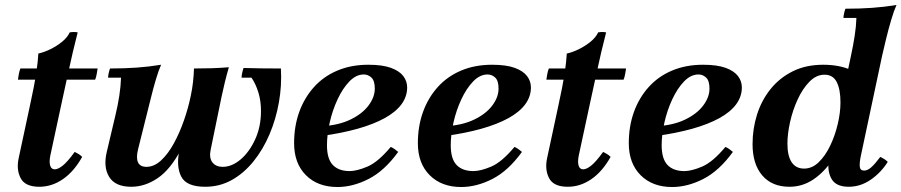

<svg xmlns="http://www.w3.org/2000/svg" viewBox="-20 -735 3620 771"><path d="M52 -415Q53 -423 55.5 -437Q58 -451 62 -460H372Q371 -453 368.5 -438.5Q366 -424 362 -415ZM280 -125Q288 -121 295.5 -116.5Q303 -112 310 -105Q277 -46 232.5 -15.5Q188 15 138 15Q81 15 63 -19.5Q45 -54 55 -100L100 -310Q108 -346 115 -382Q122 -418 127 -452.5Q132 -487 134 -520Q157 -525 182.5 -537.5Q208 -550 229.5 -567.5Q251 -585 260 -605Q277 -608 292 -605Q271 -523 256 -452.5Q241 -382 225 -310L182 -110Q177 -85 181.5 -70Q186 -55 200 -55Q213 -55 232 -70Q251 -85 280 -125Z M746 -350H777Q749 -214 706.5 -134Q664 -54 613 -19.5Q562 15 507 15Q443 15 418.5 -24.5Q394 -64 409 -126L443 -270Q453 -311 459 -350Q465 -389 466 -423H414Q414 -430 416.5 -441.5Q419 -453 422 -460Q480 -460 529 -463.5Q578 -467 627 -475Q617 -453 606 -416Q595 -379 585.5 -340Q576 -301 568 -270L534 -134Q526 -100 534.5 -82.5Q543 -65 568 -65Q599 -65 627 -91Q655 -117 678 -159Q701 -201 718.5 -251Q736 -301 746 -350ZM1108 -460Q1112 -392 1100 -324Q1088 -256 1062 -195Q1036 -134 997.5 -86.5Q959 -39 910.5 -12Q862 15 804 15Q729 15 708 -25.5Q687 -66 700 -130L746 -350Q752 -378 755 -405Q758 -432 759 -460Q795 -460 829 -461Q863 -462 899 -465Q889 -430 882.5 -403Q876 -376 870 -348L826 -134Q819 -101 833 -83Q847 -65 874 -65Q911 -65 946 -94.5Q981 -124 1004.5 -175Q1028 -226 1028 -289Q1028 -330 1017.5 -364Q1007 -398 990 -423H950Q950 -430 952.5 -442Q955 -454 958 -462Q992 -461 1030 -460.5Q1068 -460 1108 -460Z M1384 -48Q1413 -48 1455.5 -66Q1498 -84 1549 -145Q1558 -141 1565 -136Q1572 -131 1579 -125Q1524 -49 1460.5 -16.5Q1397 16 1335 16Q1256 16 1208.5 -31.5Q1161 -79 1161 -160Q1161 -228 1181.5 -285Q1202 -342 1240.5 -385Q1279 -428 1334.5 -451.5Q1390 -475 1459 -475Q1516 -475 1550 -462.5Q1584 -450 1599.5 -429.5Q1615 -409 1615 -384Q1615 -347 1592 -316Q1569 -285 1524.5 -260.5Q1480 -236 1416 -218Q1352 -200 1271 -189L1272 -228Q1340 -232 1387.5 -255Q1435 -278 1460 -311.5Q1485 -345 1485 -379Q1485 -411 1471.5 -423.5Q1458 -436 1441 -436Q1410 -436 1383 -408Q1356 -380 1335.5 -336Q1315 -292 1304 -243Q1293 -194 1293 -152Q1293 -97 1316.5 -72.5Q1340 -48 1384 -48Z M1881 -48Q1910 -48 1952.5 -66Q1995 -84 2046 -145Q2055 -141 2062 -136Q2069 -131 2076 -125Q2021 -49 1957.5 -16.5Q1894 16 1832 16Q1753 16 1705.5 -31.5Q1658 -79 1658 -160Q1658 -228 1678.5 -285Q1699 -342 1737.5 -385Q1776 -428 1831.5 -451.5Q1887 -475 1956 -475Q2013 -475 2047 -462.5Q2081 -450 2096.5 -429.5Q2112 -409 2112 -384Q2112 -347 2089 -316Q2066 -285 2021.5 -260.5Q1977 -236 1913 -218Q1849 -200 1768 -189L1769 -228Q1837 -232 1884.5 -255Q1932 -278 1957 -311.5Q1982 -345 1982 -379Q1982 -411 1968.5 -423.5Q1955 -436 1938 -436Q1907 -436 1880 -408Q1853 -380 1832.5 -336Q1812 -292 1801 -243Q1790 -194 1790 -152Q1790 -97 1813.5 -72.5Q1837 -48 1881 -48Z M2174 -415Q2175 -423 2177.5 -437Q2180 -451 2184 -460H2494Q2493 -453 2490.5 -438.5Q2488 -424 2484 -415ZM2402 -125Q2410 -121 2417.5 -116.5Q2425 -112 2432 -105Q2399 -46 2354.5 -15.5Q2310 15 2260 15Q2203 15 2185 -19.5Q2167 -54 2177 -100L2222 -310Q2230 -346 2237 -382Q2244 -418 2249 -452.5Q2254 -487 2256 -520Q2279 -525 2304.5 -537.5Q2330 -550 2351.5 -567.5Q2373 -585 2382 -605Q2399 -608 2414 -605Q2393 -523 2378 -452.5Q2363 -382 2347 -310L2304 -110Q2299 -85 2303.5 -70Q2308 -55 2322 -55Q2335 -55 2354 -70Q2373 -85 2402 -125Z M2728 -48Q2757 -48 2799.5 -66Q2842 -84 2893 -145Q2902 -141 2909 -136Q2916 -131 2923 -125Q2868 -49 2804.5 -16.5Q2741 16 2679 16Q2600 16 2552.5 -31.5Q2505 -79 2505 -160Q2505 -228 2525.5 -285Q2546 -342 2584.5 -385Q2623 -428 2678.5 -451.5Q2734 -475 2803 -475Q2860 -475 2894 -462.5Q2928 -450 2943.5 -429.5Q2959 -409 2959 -384Q2959 -347 2936 -316Q2913 -285 2868.5 -260.5Q2824 -236 2760 -218Q2696 -200 2615 -189L2616 -228Q2684 -232 2731.5 -255Q2779 -278 2804 -311.5Q2829 -345 2829 -379Q2829 -411 2815.5 -423.5Q2802 -436 2785 -436Q2754 -436 2727 -408Q2700 -380 2679.5 -336Q2659 -292 2648 -243Q2637 -194 2637 -152Q2637 -97 2660.5 -72.5Q2684 -48 2728 -48Z M3388 15Q3335 15 3317.5 -19.5Q3300 -54 3310 -100L3322 -155L3357 -250V-323L3397 -510Q3406 -552 3412 -590.5Q3418 -629 3419 -663H3367Q3367 -670 3369.5 -681.5Q3372 -693 3375 -700Q3433 -700 3482 -703.5Q3531 -707 3580 -715Q3570 -693 3559 -656Q3548 -619 3538.5 -580Q3529 -541 3522 -510L3437 -110Q3431 -82 3432.5 -66Q3434 -50 3450 -50Q3464 -50 3479 -63.5Q3494 -77 3515 -105Q3523 -101 3530.5 -96.5Q3538 -92 3545 -85Q3517 -41 3476 -13Q3435 15 3388 15ZM3150 15Q3080 15 3041 -30.5Q3002 -76 3002 -156Q3002 -218 3020 -275Q3038 -332 3074 -377Q3110 -422 3163 -448.5Q3216 -475 3286 -475Q3351 -475 3400 -453Q3449 -431 3466 -387L3393 -329Q3393 -267 3375 -206Q3357 -145 3324 -95Q3291 -45 3247 -15Q3203 15 3150 15ZM3209 -58Q3241 -58 3267.5 -83.5Q3294 -109 3313.5 -149.5Q3333 -190 3344 -236.5Q3355 -283 3355 -324Q3355 -376 3340 -405.5Q3325 -435 3291 -435Q3258 -435 3230.5 -407Q3203 -379 3183 -335.5Q3163 -292 3152.5 -244.5Q3142 -197 3142 -158Q3142 -109 3159 -83.5Q3176 -58 3209 -58Z"/></svg>

Font: Poltawski Nowy
Style: Bold Italic
Weight: 700
Italic angle: -12°
Designer: Adam Pótawski, Mateusz Machalski, Borys Kosmynka, Ania Wieluska
Foundry: Capitalics.wtf
Version: Version 1.001;gftools[0.9.25]